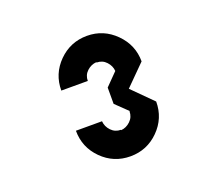

<svg xmlns="http://www.w3.org/2000/svg" viewBox="-91 -958 849 749"><g transform="rotate(-20 333.5 -583.0)"><path d="M275 -500Q276.7 -477.5 292.9 -460.4Q309.2 -443.3 333.3 -443.3V-441.7Q355 -443.3 372.1 -459.6Q389.2 -475.8 389.2 -500H390.8L340.8 -548.3V-615.8L390.8 -666.7Q389.2 -688.3 373.3 -705.4Q357.5 -722.5 333.3 -722.5V-724.2Q310.8 -722.5 293.8 -706.7Q276.7 -690.8 276.7 -666.7H166.7Q166.7 -735.8 215.4 -784.6Q264.2 -833.3 333.3 -833.3Q401.7 -833.3 450.8 -784.2Q500 -735 500 -666.7L416.7 -583.3L500 -500Q500 -430.8 451.2 -382.1Q402.5 -333.3 333.3 -333.3Q264.2 -333.3 215.4 -382.1Q166.7 -430.8 166.7 -500Z"/></g></svg>

Font: 0xA000-Squareish-Mono
Style: Squareish-Mono-Bold
Weight: 700
Version: Version 0.1